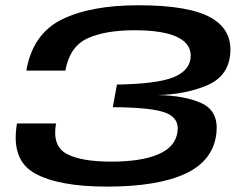

<svg xmlns="http://www.w3.org/2000/svg" viewBox="-20 -701 946 730"><path d="M387 8.5Q580.5 8.5 686.5 -41.5Q792.5 -91.5 803 -196.5Q811 -278 748 -307.8Q685 -337.5 581 -339.5Q686.5 -342.5 766.5 -376.2Q846.5 -410 855 -493Q865 -587.5 781.2 -634.2Q697.5 -681 506.5 -681Q324 -681 214.2 -626.5Q104.5 -572 80 -432.5H228.5Q245 -524 312.5 -555Q380 -586 491.5 -586Q603.5 -586 657.2 -558.5Q711 -531 704.5 -478.5Q697.5 -429 635 -405.5Q572.5 -382 424.5 -379.5L409 -293.5Q558 -292.5 610 -272.2Q662 -252 655 -200.5Q647.5 -142.5 582.2 -114.5Q517 -86.5 403 -86.5Q288.5 -86.5 233.2 -116.2Q178 -146 193 -231.5H44.5Q21 -93.5 111.5 -42.5Q202 8.5 387 8.5Z"/></svg>

Font: Anybody ExtraExpanded Medium
Style: Italic
Weight: 500
Width: 8
Italic angle: -10°
Version: Version 1.113;gftools[0.9.25]